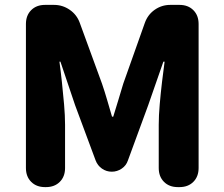

<svg xmlns="http://www.w3.org/2000/svg" viewBox="-20 -765 917 785"><path d="M164 0Q129 0 107.5 -21.5Q86 -43 86 -78V-667Q86 -702 107.5 -723.5Q129 -745 164 -745H201Q236 -745 265 -725Q294 -705 306 -672L397 -423Q408 -391 418 -356.5Q428 -322 438 -288H443Q454 -322 464 -356.5Q474 -391 484 -423L572 -671Q584 -705 612.5 -725Q641 -745 676 -745H714Q749 -745 770.5 -723.5Q792 -702 792 -667V-78Q792 -43 770.5 -21.5Q749 0 714 0H707Q672 0 650.5 -21.5Q629 -43 629 -78V-255Q629 -292 633 -338Q637 -384 642.5 -430.5Q648 -477 653 -513H648L586 -335L503 -109Q496 -88 477.5 -75.5Q459 -63 437 -63Q415 -63 397 -75.5Q379 -88 371 -109L287 -335L227 -513H223Q228 -477 233 -430.5Q238 -384 242 -338Q246 -292 246 -255V-78Q246 -43 224.5 -21.5Q203 0 168 0Z"/></svg>

Font: Chiron GoRound TC H
Style: Regular
Weight: 900
Designer: Ryoko NISHIZUKA 西塚涼子 (kana, bopomofo & ideographs); Paul D. Hunt (Latin, Greek & Cyrillic); Sandoll Communications 산돌커뮤니
Foundry: Adobe
Version: Version 1.000;hotconv 1.1.1;makeotfexe 2.6.0